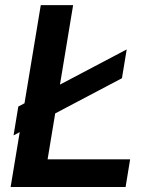

<svg xmlns="http://www.w3.org/2000/svg" viewBox="-20 -748 597 768"><path d="M22.5 0 143.1 -727.5H272.5L170.4 -110.8H500.5L482.4 0ZM34.2 -206.5 53.2 -321.8 486.8 -550.3 467.8 -435.1Z"/></svg>

Font: Inter 24pt SemiBold
Style: Italic
Weight: 600
Italic angle: -9.3988°
Designer: Rasmus Andersson
Foundry: rsms
Version: Version 4.001;git-66647c0bb